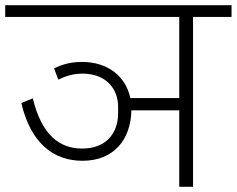

<svg xmlns="http://www.w3.org/2000/svg" viewBox="-40 -718 910 738"><path d="M277 -100C398 -100 463 -182 465 -294H649V0H702V-653H850V-698H-20V-653H649V-341H461C443 -426 373 -480 275 -480C230 -480 195 -469 168 -455L184 -412C213 -426 243 -435 277 -435C367 -435 414 -377 414 -308V-283C414 -205 367 -147 276 -147C191 -147 121 -196 86 -340L42 -322C77 -171 163 -100 277 -100Z"/></svg>

Font: IBM Plex Devanagari Light
Style: Regular
Weight: 300
Designer: Mike Abbink, Paul van der Laan, Pieter van Rosmalen, Erin McLaughlin
Foundry: Bold Monday
Version: Version 1.0